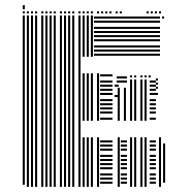

<svg xmlns="http://www.w3.org/2000/svg" viewBox="-20 -724 707 744"><path d="M76 -8H68V-440H76ZM92 0H84V-440H92ZM108 0H100V-440H108ZM124 0H116V-440H124ZM148 0H140V-440H148ZM164 0H156V-440H164ZM180 0H172V-440H180ZM196 0H188V-440H196ZM220 0H212V-440H220ZM236 0H228V-440H236ZM252 0H244V-440H252ZM268 0H260V-440H268ZM292 0H284V-440H292ZM308 0H300V-192H308ZM308 -256H300V-440H308ZM324 0H316V-192H324ZM324 -256H316V-440H324ZM340 0H332V-192H340ZM340 -256H332V-440H340ZM364 0H356V-192H364ZM364 -256H356V-440H364ZM416 -12H368V-20H416ZM416 -28H368V-36H416ZM416 -44H368V-52H416ZM416 -68H368V-76H416ZM416 -84H368V-92H416ZM416 -100H368V-108H416ZM416 -116H368V-124H416ZM416 -140H368V-148H416ZM416 -156H368V-164H416ZM416 -172H368V-180H416ZM416 -260H368V-268H416ZM416 -284H368V-292H416ZM416 -300H368V-308H416ZM416 -316H368V-324H416ZM416 -332H368V-340H416ZM416 -356H368V-364H416ZM416 -372H368V-380H416ZM416 -388H368V-396H416ZM416 -404H368V-412H416ZM416 -428H368V-436H416ZM440 -348H424V-356H440ZM440 -388H424V-396H440ZM444 0H436V-192H444ZM472 -12H448V-20H472ZM472 -28H448V-36H472ZM472 -44H448V-52H472ZM472 -68H448V-76H472ZM472 -84H448V-92H472ZM472 -100H448V-108H472ZM472 -116H448V-124H472ZM472 -140H448V-148H472ZM472 -156H448V-164H472ZM472 -172H448V-180H472ZM444 -256H436V-384H444ZM468 -256H460V-384H468ZM472 -404H432V-412H472ZM472 -420H432V-428H472ZM492 0H484V-192H492ZM492 -256H484V-416H492ZM508 0H500V-192H508ZM508 -256H500V-416H508ZM532 0H524V-192H532ZM532 -256H524V-416H532ZM548 0H540V-192H548ZM548 -256H540V-416H548ZM584 -12H560V-20H584ZM584 -28H560V-36H584ZM584 -44H560V-52H584ZM584 -68H560V-76H584ZM584 -84H560V-92H584ZM584 -100H560V-108H584ZM584 -116H560V-124H584ZM584 -140H560V-148H584ZM584 -156H560V-164H584ZM584 -172H560V-180H584ZM584 -260H560V-268H584ZM584 -284H560V-292H584ZM584 -300H560V-308H584ZM584 -316H560V-324H584ZM584 -332H560V-340H584ZM584 -356H560V-364H584ZM584 -372H560V-380H584ZM584 -388H560V-396H584ZM584 -404H560V-412H584ZM604 0H596V-192H604ZM620 -16H612V-168H620ZM592 -356H584V-364H592ZM592 -380H584V-388H592ZM592 -396H584V-404H592ZM592 -412H584V-420H592ZM492 -424H484V-432H492ZM508 -424H500V-432H508ZM532 -424H524V-432H532ZM548 -424H540V-432H548ZM564 -424H556V-432H564ZM76 -440H68V-664H76ZM92 -440H84V-664H92ZM108 -440H100V-664H108ZM124 -440H116V-664H124ZM148 -440H140V-664H148ZM164 -440H156V-664H164ZM180 -440H172V-664H180ZM196 -440H188V-664H196ZM220 -440H212V-664H220ZM236 -440H228V-664H236ZM252 -440H244V-664H252ZM268 -440H260V-664H268ZM292 -440H284V-664H292ZM308 -504H300V-664H308ZM324 -504H316V-664H324ZM340 -504H332V-664H340ZM600 -508H344V-516H600ZM600 -524H344V-532H600ZM600 -540H344V-548H600ZM600 -564H344V-572H600ZM600 -580H344V-588H600ZM600 -596H344V-604H600ZM600 -612H344V-620H600ZM600 -636H344V-644H600ZM600 -652H344V-660H600ZM616 -652H608V-660H616ZM76 -672H68V-680H76ZM92 -672H84V-680H92ZM108 -672H100V-680H108ZM124 -672H116V-680H124ZM148 -672H140V-680H148ZM164 -672H156V-680H164ZM180 -672H172V-680H180ZM196 -672H188V-680H196ZM220 -672H212V-680H220ZM236 -672H228V-680H236ZM252 -672H244V-680H252ZM268 -672H260V-680H268ZM292 -672H284V-680H292ZM308 -672H300V-680H308ZM324 -672H316V-680H324ZM340 -672H332V-680H340ZM364 -672H356V-680H364ZM380 -672H372V-680H380ZM396 -672H388V-680H396ZM412 -672H404V-680H412ZM436 -672H428V-680H436ZM452 -672H444V-680H452ZM556 -672H548V-680H556ZM572 -672H564V-680H572ZM588 -672H580V-680H588ZM604 -672H596V-680H604ZM76 -688H68V-704H76Z"/></svg>

Font: Rubik Lines
Style: Regular
Weight: 400
Designer: Hubert and Fischer, NaN
Foundry: Hubert and Fischer, NaN
Version: Version 2.201